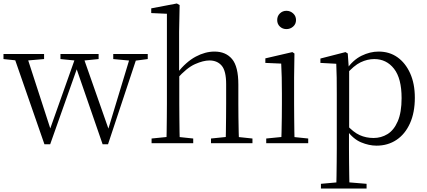

<svg xmlns="http://www.w3.org/2000/svg" viewBox="-24 -822 2451 1102"><path d="M231 6 51 -512H126L274 -56H255L260 -72L416 -512H448L608 -56H590L594 -70L728 -512H768L596 6H565L405 -457H429L423 -443L264 6ZM-4 -483V-512H229V-483L112 -473H91ZM323 -483V-512H542V-483L442 -473H424ZM626 -483V-512H824V-483L747 -473H733Z M846 0V-27L956 -38H981L1085 -27V0ZM931 0Q932 -24 932.5 -65Q933 -106 933.5 -150Q934 -194 934 -227V-743L844 -747V-774L991 -802L1007 -793L1004 -639V-405L1005 -393V-227Q1005 -194 1005.5 -150Q1006 -106 1006.5 -65Q1007 -24 1008 0ZM1187 0V-27L1295 -38H1321L1425 -27V0ZM1271 0Q1272 -24 1272.5 -64.5Q1273 -105 1273.5 -149Q1274 -193 1274 -227V-339Q1274 -415 1248.5 -445Q1223 -475 1178 -475Q1143 -475 1095.5 -454Q1048 -433 992 -370L975 -403H993Q1045 -468 1099.5 -497Q1154 -526 1207 -526Q1272 -526 1308 -483Q1344 -440 1344 -337V-227Q1344 -193 1344.5 -149Q1345 -105 1346 -64.5Q1347 -24 1348 0Z M1504 0V-27L1615 -38H1639L1745 -27V0ZM1590 0Q1591 -24 1592 -65Q1593 -106 1593.5 -150Q1594 -194 1594 -227V-285Q1594 -335 1593 -377.5Q1592 -420 1590 -457L1499 -461V-487L1654 -523L1666 -515L1664 -378V-227Q1664 -194 1664.5 -150Q1665 -106 1665.5 -65Q1666 -24 1667 0ZM1620 -655Q1598 -655 1582.5 -669.5Q1567 -684 1567 -707Q1567 -730 1582.5 -745Q1598 -760 1620 -760Q1642 -760 1658.5 -745Q1675 -730 1675 -707Q1675 -684 1658.5 -669.5Q1642 -655 1620 -655Z M1818 260V233L1930 223H1959L2080 233V260ZM1906 260Q1907 227 1907.5 187.5Q1908 148 1908.5 106.5Q1909 65 1909 30V-282Q1909 -334 1908.5 -376.5Q1908 -419 1906 -456L1815 -461V-486L1959 -523L1972 -515L1978 -430L1980 -425V-79L1979 -70V30Q1979 64 1979.5 105.5Q1980 147 1980.5 187Q1981 227 1982 260ZM2137 14Q2094 14 2048.5 -5Q2003 -24 1965 -76H1952L1964 -107Q2004 -63 2040.5 -46.5Q2077 -30 2120 -30Q2164 -30 2200.5 -52.5Q2237 -75 2259 -126Q2281 -177 2281 -259Q2281 -372 2237.5 -427.5Q2194 -483 2124 -483Q2085 -483 2046 -464.5Q2007 -446 1961 -393L1951 -422H1963Q2002 -478 2051 -502Q2100 -526 2149 -526Q2211 -526 2257 -493.5Q2303 -461 2330 -401.5Q2357 -342 2357 -261Q2357 -176 2329 -114Q2301 -52 2251.5 -19Q2202 14 2137 14Z"/></svg>

Font: Noto Serif TC ExtraLight Light
Style: Regular
Weight: 300
Version: Version 2.003-H1;hotconv 1.1.1;makeotfexe 2.6.0